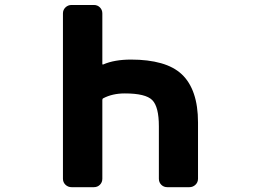

<svg xmlns="http://www.w3.org/2000/svg" viewBox="-20 -776 1040 776"><path d="M656.2 -19.5Q641.6 -19.5 631.8 -29.3Q622.1 -39.1 622.1 -53.7V-265.6Q622.1 -344.7 595.2 -371.6Q568.4 -398.4 484.4 -398.4Q434.6 -398.4 397.5 -378.9Q393.6 -377 393.6 -372.1V-53.7Q393.6 -39.1 383.8 -29.3Q374 -19.5 359.4 -19.5H269.5Q254.9 -19.5 244.6 -29.3Q234.4 -39.1 234.4 -53.7V-721.7Q234.4 -736.3 244.6 -746.1Q254.9 -755.9 269.5 -755.9H359.4Q374 -755.9 383.8 -746.1Q393.6 -736.3 393.6 -721.7V-518.6Q393.6 -513.7 397.5 -515.6Q442.4 -535.2 509.8 -535.2Q579.1 -535.2 630.9 -520.5Q682.6 -505.9 714.8 -475.6Q747.1 -445.3 763.7 -396.5Q780.3 -347.7 780.3 -281.2V-53.7Q780.3 -39.1 770 -29.3Q759.8 -19.5 745.1 -19.5Z"/></svg>

Font: Rounded-L Mgen+ 1m bold
Style: Bold
Weight: 700
Designer: [Source Han Sans]
Ryoko NISHIZUKA  (kana & ideographs); Paul D. Hunt (Latin, Greek & Cyrillic); Wenlong ZHANG  (bopomofo
Version: Version 1.059.20150602